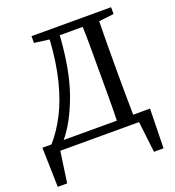

<svg xmlns="http://www.w3.org/2000/svg" viewBox="-151 -787 994 1093"><g transform="rotate(-20 345.5 -240.5)"><path d="M164 -628V-669H646V-628L555 -617Q554 -553 553.5 -488.5Q553 -424 553 -359V-310Q553 -245 553.5 -180Q554 -115 555 -51H657L652 188H594L572 0H95L68 188H11L5 -51H60Q112 -110 152.5 -189Q193 -268 219.5 -373.5Q246 -479 255 -616ZM458 -359Q458 -425 458 -490Q458 -555 456 -619H317Q303 -410 252.5 -271Q202 -132 134 -51H456Q458 -116 458 -181Q458 -246 458 -310Z"/></g></svg>

Font: Source Serif Pro
Style: Regular
Weight: 400
Designer: Frank Grießhammer
Foundry: Adobe Systems Incorporated
Version: Version 3.001;hotconv 1.0.111;makeotfexe 2.5.65597